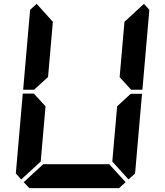

<svg xmlns="http://www.w3.org/2000/svg" viewBox="-20 -975 856 995"><path d="M162 -515 157 -510H100L136 -924L170 -955L254 -862L229 -576ZM90 -45 62 -76 98 -490H156L160 -485L216 -424L191 -138ZM631 -31 597 0H132L103 -31L204 -124H546ZM653 -485 658 -489H716L680 -76L646 -45L562 -138L587 -424ZM726 -955 754 -924 718 -510H660L656 -514L600 -575L625 -862Z"/></svg>

Font: DSEG7 Classic
Style: BoldItalic
Weight: 700
Italic angle: -5°
Designer: Keshikan(Twitter:@keshinomi_88pro)
Version: Version 0.46